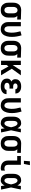

<svg xmlns="http://www.w3.org/2000/svg" viewBox="2098 -2894 805 5040"><g transform="rotate(90 2500.0 -374.5)"><path d="M246 8Q219 8 192 3Q165 -2 141.5 -15.5Q118 -29 100 -49.5Q82 -70 70.5 -94.5Q59 -119 55 -146Q51 -173 51 -200V-320Q51 -346 55 -372Q59 -398 69.5 -421.5Q80 -445 96.5 -465.5Q113 -486 135.5 -499.5Q158 -513 183 -520.5Q208 -528 234 -528H250L493 -520V-424L397 -427Q408 -417 417 -404.5Q426 -392 431.5 -378.5Q437 -365 439 -350Q441 -335 441 -320V-200Q441 -173 437 -146Q433 -119 421.5 -94.5Q410 -70 392 -49.5Q374 -29 350.5 -15.5Q327 -2 300 3Q273 8 246 8ZM246 -88Q266 -88 284 -97.5Q302 -107 312 -124Q322 -141 326 -160.5Q330 -180 330 -200V-320Q330 -339 327 -357.5Q324 -376 315 -392.5Q306 -409 290.5 -420Q275 -431 256 -432H244Q225 -432 207.5 -421.5Q190 -411 180 -394.5Q170 -378 166 -358.5Q162 -339 162 -320V-200Q162 -180 166 -160.5Q170 -141 180 -124Q190 -107 208 -97.5Q226 -88 246 -88Z M754 8Q727 8 700 3Q673 -2 649.5 -15.5Q626 -29 608 -49.5Q590 -70 578.5 -94.5Q567 -119 563 -146Q559 -173 559 -200V-520H670V-200Q670 -180 674 -160.5Q678 -141 688 -124Q698 -107 716 -97.5Q734 -88 754 -88Q768 -88 781 -96Q794 -104 802 -115.5Q810 -127 815.5 -140.5Q821 -154 824.5 -168Q828 -182 830.5 -196Q833 -210 834.5 -224.5Q836 -239 837 -253.5Q838 -268 838 -282Q838 -340 828 -397Q818 -454 802 -510L908 -538Q927 -476 938 -412Q949 -348 949 -283Q949 -250 945.5 -217.5Q942 -185 933.5 -153.5Q925 -122 910 -92Q895 -62 872 -39Q849 -16 818 -4Q787 8 754 8Z M1246 8Q1219 8 1192 3Q1165 -2 1141.5 -15.5Q1118 -29 1100 -49.5Q1082 -70 1070.5 -94.5Q1059 -119 1055 -146Q1051 -173 1051 -200V-320Q1051 -346 1055 -372Q1059 -398 1069.5 -421.5Q1080 -445 1096.5 -465.5Q1113 -486 1135.5 -499.5Q1158 -513 1183 -520.5Q1208 -528 1234 -528H1250L1493 -520V-424L1397 -427Q1408 -417 1417 -404.5Q1426 -392 1431.5 -378.5Q1437 -365 1439 -350Q1441 -335 1441 -320V-200Q1441 -173 1437 -146Q1433 -119 1421.5 -94.5Q1410 -70 1392 -49.5Q1374 -29 1350.5 -15.5Q1327 -2 1300 3Q1273 8 1246 8ZM1246 -88Q1266 -88 1284 -97.5Q1302 -107 1312 -124Q1322 -141 1326 -160.5Q1330 -180 1330 -200V-320Q1330 -339 1327 -357.5Q1324 -376 1315 -392.5Q1306 -409 1290.5 -420Q1275 -431 1256 -432H1244Q1225 -432 1207.5 -421.5Q1190 -411 1180 -394.5Q1170 -378 1166 -358.5Q1162 -339 1162 -320V-200Q1162 -180 1166 -160.5Q1170 -141 1180 -124Q1190 -107 1208 -97.5Q1226 -88 1246 -88Z M1575 0V-520H1686V-303L1829 -520H1957L1785 -282L1957 0H1833L1724 -196L1686 -144V0Z M2247 8Q2222 8 2197.5 5Q2173 2 2150 -6Q2127 -14 2106.5 -28.5Q2086 -43 2071.5 -62.5Q2057 -82 2050 -106Q2043 -130 2043 -155Q2043 -174 2047.5 -192.5Q2052 -211 2062.5 -226.5Q2073 -242 2088.5 -253Q2104 -264 2121 -272Q2107 -279 2094.5 -289.5Q2082 -300 2073.5 -314Q2065 -328 2062 -343.5Q2059 -359 2059 -376Q2059 -398 2065 -420.5Q2071 -443 2084.5 -461.5Q2098 -480 2117 -493.5Q2136 -507 2157.5 -514.5Q2179 -522 2201.5 -525Q2224 -528 2247 -528Q2269 -528 2291.5 -525.5Q2314 -523 2335 -515.5Q2356 -508 2375 -495.5Q2394 -483 2407.5 -465.5Q2421 -448 2428 -426Q2435 -404 2435 -382V-376H2324V-378Q2324 -391 2316.5 -402.5Q2309 -414 2297.5 -420.5Q2286 -427 2273 -429.5Q2260 -432 2247 -432Q2233 -432 2219.5 -429.5Q2206 -427 2195 -419.5Q2184 -412 2177 -400Q2170 -388 2170 -374Q2170 -360 2177.5 -348Q2185 -336 2197 -329.5Q2209 -323 2222.5 -320.5Q2236 -318 2250 -318H2307V-222H2250Q2239 -222 2228 -221Q2217 -220 2206.5 -217Q2196 -214 2186.5 -209Q2177 -204 2169 -196Q2161 -188 2157.5 -177.5Q2154 -167 2154 -156Q2154 -140 2162.5 -125.5Q2171 -111 2184.5 -102.5Q2198 -94 2214.5 -91Q2231 -88 2247 -88Q2262 -88 2277 -90Q2292 -92 2305.5 -98Q2319 -104 2329.5 -116Q2340 -128 2340 -143V-144H2451V-140Q2451 -117 2442.5 -94Q2434 -71 2419 -53.5Q2404 -36 2383.5 -23.5Q2363 -11 2340.5 -4Q2318 3 2294.5 5.5Q2271 8 2247 8Z M2754 8Q2727 8 2700 3Q2673 -2 2649.5 -15.5Q2626 -29 2608 -49.5Q2590 -70 2578.5 -94.5Q2567 -119 2563 -146Q2559 -173 2559 -200V-520H2670V-200Q2670 -180 2674 -160.5Q2678 -141 2688 -124Q2698 -107 2716 -97.5Q2734 -88 2754 -88Q2768 -88 2781 -96Q2794 -104 2802 -115.5Q2810 -127 2815.5 -140.5Q2821 -154 2824.5 -168Q2828 -182 2830.5 -196Q2833 -210 2834.5 -224.5Q2836 -239 2837 -253.5Q2838 -268 2838 -282Q2838 -340 2828 -397Q2818 -454 2802 -510L2908 -538Q2927 -476 2938 -412Q2949 -348 2949 -283Q2949 -250 2945.5 -217.5Q2942 -185 2933.5 -153.5Q2925 -122 2910 -92Q2895 -62 2872 -39Q2849 -16 2818 -4Q2787 8 2754 8Z M3219 8Q3194 8 3168.5 2Q3143 -4 3121.5 -18.5Q3100 -33 3084 -54Q3068 -75 3059 -99Q3050 -123 3046.5 -148.5Q3043 -174 3043 -200V-320Q3043 -346 3046.5 -371.5Q3050 -397 3059 -421Q3068 -445 3084 -466Q3100 -487 3121.5 -501.5Q3143 -516 3168.5 -522Q3194 -528 3219 -528Q3241 -528 3261.5 -520Q3282 -512 3298 -498Q3314 -484 3326 -466Q3338 -448 3348 -429Q3351 -452 3354.5 -474.5Q3358 -497 3362 -520H3455Q3441 -456 3428.5 -391.5Q3416 -327 3401 -263Q3417 -198 3430 -132Q3443 -66 3457 0H3364Q3360 -24 3356 -48Q3352 -72 3349 -95Q3339 -76 3327.5 -57Q3316 -38 3299.5 -23.5Q3283 -9 3262 -0.5Q3241 8 3219 8ZM3219 -88Q3238 -88 3252.5 -99.5Q3267 -111 3276.5 -126.5Q3286 -142 3292.5 -159Q3299 -176 3304 -193.5Q3309 -211 3313 -228.5Q3317 -246 3321 -263Q3317 -281 3313 -298Q3309 -315 3303.5 -331.5Q3298 -348 3292 -364.5Q3286 -381 3276.5 -396Q3267 -411 3252 -421.5Q3237 -432 3219 -432Q3207 -432 3196 -426.5Q3185 -421 3177.5 -411.5Q3170 -402 3165.5 -391Q3161 -380 3158.5 -368Q3156 -356 3155 -344Q3154 -332 3154 -320V-200Q3154 -188 3155 -176Q3156 -164 3158.5 -152Q3161 -140 3165.5 -129Q3170 -118 3177.5 -108.5Q3185 -99 3196 -93.5Q3207 -88 3219 -88Z M3746 8Q3719 8 3692 3Q3665 -2 3641.5 -15.5Q3618 -29 3600 -49.5Q3582 -70 3570.5 -94.5Q3559 -119 3555 -146Q3551 -173 3551 -200V-320Q3551 -346 3555 -372Q3559 -398 3569.5 -421.5Q3580 -445 3596.5 -465.5Q3613 -486 3635.5 -499.5Q3658 -513 3683 -520.5Q3708 -528 3734 -528H3750L3993 -520V-424L3897 -427Q3908 -417 3917 -404.5Q3926 -392 3931.5 -378.5Q3937 -365 3939 -350Q3941 -335 3941 -320V-200Q3941 -173 3937 -146Q3933 -119 3921.5 -94.5Q3910 -70 3892 -49.5Q3874 -29 3850.5 -15.5Q3827 -2 3800 3Q3773 8 3746 8ZM3746 -88Q3766 -88 3784 -97.5Q3802 -107 3812 -124Q3822 -141 3826 -160.5Q3830 -180 3830 -200V-320Q3830 -339 3827 -357.5Q3824 -376 3815 -392.5Q3806 -409 3790.5 -420Q3775 -431 3756 -432H3744Q3725 -432 3707.5 -421.5Q3690 -411 3680 -394.5Q3670 -378 3666 -358.5Q3662 -339 3662 -320V-200Q3662 -180 3666 -160.5Q3670 -141 3680 -124Q3690 -107 3708 -97.5Q3726 -88 3746 -88Z M4403 8Q4376 8 4348.5 3.5Q4321 -1 4296.5 -12Q4272 -23 4251.5 -41.5Q4231 -60 4218 -84Q4205 -108 4199.5 -135Q4194 -162 4194 -189V-424H4075V-520H4306V-189Q4306 -169 4311.5 -149.5Q4317 -130 4330.5 -115.5Q4344 -101 4363.5 -94.5Q4383 -88 4403 -88Q4417 -88 4431.5 -92Q4446 -96 4458 -104V-8Q4446 0 4431.5 4Q4417 8 4403 8ZM4202 -600 4214 -757H4315L4284 -600Z M4719 8Q4694 8 4668.5 2Q4643 -4 4621.5 -18.5Q4600 -33 4584 -54Q4568 -75 4559 -99Q4550 -123 4546.5 -148.5Q4543 -174 4543 -200V-320Q4543 -346 4546.5 -371.5Q4550 -397 4559 -421Q4568 -445 4584 -466Q4600 -487 4621.5 -501.5Q4643 -516 4668.5 -522Q4694 -528 4719 -528Q4741 -528 4761.5 -520Q4782 -512 4798 -498Q4814 -484 4826 -466Q4838 -448 4848 -429Q4851 -452 4854.5 -474.5Q4858 -497 4862 -520H4955Q4941 -456 4928.5 -391.5Q4916 -327 4901 -263Q4917 -198 4930 -132Q4943 -66 4957 0H4864Q4860 -24 4856 -48Q4852 -72 4849 -95Q4839 -76 4827.5 -57Q4816 -38 4799.5 -23.5Q4783 -9 4762 -0.5Q4741 8 4719 8ZM4719 -88Q4738 -88 4752.5 -99.5Q4767 -111 4776.5 -126.5Q4786 -142 4792.5 -159Q4799 -176 4804 -193.5Q4809 -211 4813 -228.5Q4817 -246 4821 -263Q4817 -281 4813 -298Q4809 -315 4803.5 -331.5Q4798 -348 4792 -364.5Q4786 -381 4776.5 -396Q4767 -411 4752 -421.5Q4737 -432 4719 -432Q4707 -432 4696 -426.5Q4685 -421 4677.5 -411.5Q4670 -402 4665.5 -391Q4661 -380 4658.5 -368Q4656 -356 4655 -344Q4654 -332 4654 -320V-200Q4654 -188 4655 -176Q4656 -164 4658.5 -152Q4661 -140 4665.5 -129Q4670 -118 4677.5 -108.5Q4685 -99 4696 -93.5Q4707 -88 4719 -88Z"/></g></svg>

Font: Iosevka Fixed
Style: Bold
Weight: 700
Monospace: yes
Designer: Belleve Invis
Foundry: Belleve Invis
Version: Version 32.3.0